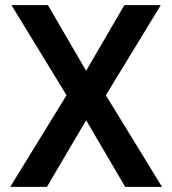

<svg xmlns="http://www.w3.org/2000/svg" viewBox="-20 -731 673 751"><path d="M316.9 -454.1 466.3 -710.9H608.9L394 -358.4L613.8 0H469.7L316.9 -260.7L163.6 0H20L240.2 -358.4L24.9 -710.9H167.5Z"/></svg>

Font: Vazir Medium
Style: Medium
Weight: 500
Designer: Saber Rastikerdar
Foundry: Saber Rastikerdar
Version: Version 30.0.0